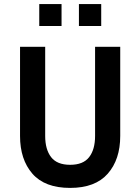

<svg xmlns="http://www.w3.org/2000/svg" viewBox="-20 -909 686 939"><path d="M78 -680H201V-244Q201 -178 230 -140.5Q259 -103 323 -103Q387 -103 416 -140.5Q445 -178 445 -244V-680H568V-244Q568 -129 507 -59.5Q446 10 323 10Q199 10 138.5 -59.5Q78 -129 78 -244ZM281 -782H172V-889H281ZM475 -782H366V-889H475Z"/></svg>

Font: Inria Sans
Style: Bold
Weight: 700
Designer: Black Foundry Team
Foundry: Black Foundry
Version: Version 1.2; ttfautohint (v1.8.3)